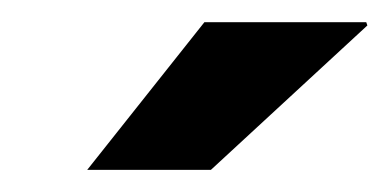

<svg xmlns="http://www.w3.org/2000/svg" viewBox="-20 -743 349 172"><path d="M58.1 -590.8 163.1 -723.1H308.1L309.1 -720.2L168.9 -590.8Z"/></svg>

Font: Archivo
Style: Bold Italic
Weight: 700
Italic angle: -10°
Designer: Hector Gatti
Foundry: Omnibus-Type
Version: Version 2.001